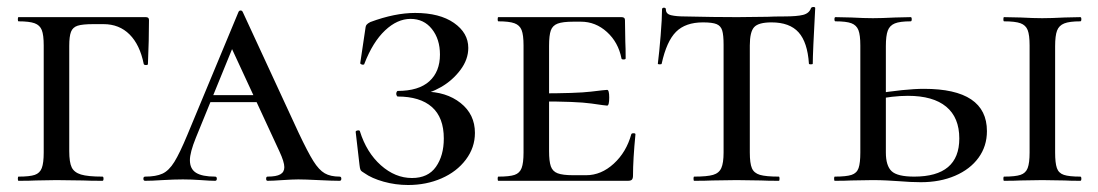

<svg xmlns="http://www.w3.org/2000/svg" viewBox="-20 -517 3141 549"><path d="M33 -12Q65 -12 79.5 -17Q94 -22 99.5 -36.5Q105 -51 105 -81V-387Q105 -417 99.5 -431Q94 -445 79 -450.5Q64 -456 33 -456Q31 -456 31 -462Q31 -468 33 -468H397Q406 -468 406 -460Q406 -403 403 -334Q403 -331 397.5 -331Q392 -331 391 -334Q380 -389 350.5 -418.5Q321 -448 276 -448H247Q216 -448 202 -443.5Q188 -439 183 -426Q178 -413 178 -386V-85Q178 -53 185 -38.5Q192 -24 211.5 -18Q231 -12 273 -12Q276 -12 276 -6Q276 0 273 0Q237 0 217 -1L141 -2L83 -1Q66 0 33 0Q31 0 31 -6Q31 -12 33 -12Z M581 -245H764L771 -225H566ZM951 0Q931 0 891 -2Q851 -4 833 -4Q817 -4 787 -2Q759 0 745 0Q741 0 741 -6Q741 -12 745 -12Q770 -12 781.5 -18.5Q793 -25 793 -39Q793 -54 779 -84L635 -395L667 -434L540 -123Q523 -81 523 -59Q523 -34 540.5 -23Q558 -12 595 -12Q600 -12 600 -6Q600 0 595 0Q581 0 555 -2Q527 -4 503 -4Q478 -4 444 -2Q414 0 395 0Q390 0 390 -6Q390 -12 395 -12Q426 -12 444.5 -20.5Q463 -29 478.5 -54Q494 -79 516 -132L662 -483Q664 -487 668 -487Q672 -487 674 -483L834 -137Q860 -82 876 -56.5Q892 -31 908.5 -21.5Q925 -12 951 -12Q956 -12 956 -6Q956 0 951 0Z M1249 -121Q1249 -181 1215 -211Q1181 -241 1117 -241Q1116 -241 1114.5 -243.5Q1113 -246 1113 -249Q1113 -252 1114.5 -254.5Q1116 -257 1117 -257Q1177 -257 1207.5 -284.5Q1238 -312 1238 -361Q1238 -405 1215 -434Q1192 -463 1154 -463Q1116 -463 1081 -430Q1046 -397 1022 -335Q1022 -332 1017 -332Q1015 -332 1012.5 -333.5Q1010 -335 1010 -336L1024 -430Q1025 -442 1028 -446Q1031 -450 1039 -454Q1109 -480 1167 -480Q1237 -480 1278 -451.5Q1319 -423 1319 -380Q1319 -347 1296.5 -317Q1274 -287 1241 -268Q1208 -249 1179 -247L1193 -255Q1256 -255 1297 -222.5Q1338 -190 1338 -137Q1338 -95 1312 -60.5Q1286 -26 1242.5 -7Q1199 12 1147 12Q1111 12 1077 2.5Q1043 -7 1022 -22Q1013 -27 1011 -31Q1009 -35 1008 -45L997 -140Q997 -143 1002.5 -144Q1008 -145 1009 -142Q1028 -81 1069 -44.5Q1110 -8 1158 -8Q1204 -8 1226.5 -40Q1249 -72 1249 -121Z M1405 -12Q1437 -12 1451.5 -17Q1466 -22 1471.5 -36.5Q1477 -51 1477 -81V-387Q1477 -417 1471.5 -431Q1466 -445 1451 -450.5Q1436 -456 1405 -456Q1403 -456 1403 -462Q1403 -468 1405 -468H1757Q1767 -468 1767 -460L1768 -398Q1769 -379 1769 -350Q1769 -347 1763 -347Q1757 -347 1757 -350Q1748 -396 1715.5 -425.5Q1683 -455 1641 -455H1619Q1589 -455 1574.5 -449.5Q1560 -444 1555 -430Q1550 -416 1550 -386V-85Q1550 -56 1555 -41.5Q1560 -27 1574.5 -21.5Q1589 -16 1619 -16H1656Q1699 -16 1735 -49Q1771 -82 1785 -133Q1786 -136 1791.5 -136Q1797 -136 1797 -133Q1790 -61 1790 -15Q1790 -7 1787 -3.5Q1784 0 1775 0H1405Q1403 0 1403 -6Q1403 -12 1405 -12ZM1519 -227V-250Q1629 -250 1670 -255Q1711 -260 1716 -260Q1722 -260 1722 -238Q1722 -215 1716 -215Q1712 -215 1671 -221Q1630 -227 1519 -227Z M1872 -335Q1872 -333 1866.5 -333Q1861 -333 1861 -335Q1865 -366 1869 -415Q1873 -464 1873 -490Q1873 -495 1878.5 -495Q1884 -495 1884 -490Q1884 -477 1899 -473.5Q1914 -470 1937 -470Q2023 -468 2088 -468L2175 -469Q2192 -470 2221 -470Q2259 -470 2276.5 -474.5Q2294 -479 2299 -494Q2301 -497 2306 -497Q2311 -497 2311 -494Q2304 -365 2304 -335Q2304 -333 2298.5 -333Q2293 -333 2293 -335Q2289 -396 2263.5 -424.5Q2238 -453 2186 -453Q2149 -453 2136.5 -439.5Q2124 -426 2124 -387V-81Q2124 -50 2130 -36Q2136 -22 2153 -17Q2170 -12 2207 -12Q2209 -12 2209 -6Q2209 0 2207 0Q2174 0 2156 -1L2086 -2L2017 -1Q1998 0 1965 0Q1963 0 1963 -6Q1963 -12 1965 -12Q2002 -12 2019 -17Q2036 -22 2042.5 -36.5Q2049 -51 2049 -81V-389Q2049 -417 2045 -430Q2041 -443 2029 -448Q2017 -453 1990 -453Q1940 -453 1913 -426Q1886 -399 1872 -335Z M2594 -12Q2723 -12 2723 -121Q2723 -181 2685.5 -212Q2648 -243 2576 -243Q2533 -243 2480 -232L2476 -248Q2569 -263 2622 -263Q2802 -263 2802 -142Q2802 -99 2778 -66Q2754 -33 2711 -14.5Q2668 4 2613 4Q2585 4 2549 1Q2535 0 2516 -1Q2497 -2 2475 -2L2414 -1Q2397 0 2367 0Q2365 0 2365 -6Q2365 -12 2367 -12Q2400 -12 2415 -17Q2430 -22 2435 -36.5Q2440 -51 2440 -81V-387Q2440 -417 2434.5 -431Q2429 -445 2414.5 -450.5Q2400 -456 2369 -456Q2366 -456 2366 -462Q2366 -468 2369 -468L2414 -467Q2452 -465 2476 -465Q2500 -465 2540 -467L2584 -468Q2587 -468 2587 -462Q2587 -456 2584 -456Q2553 -456 2538.5 -450Q2524 -444 2518.5 -429.5Q2513 -415 2513 -385V-81Q2513 -43 2529.5 -27.5Q2546 -12 2594 -12ZM3069 -12Q3072 -12 3072 -6Q3072 0 3069 0Q3040 0 3024 -1L2960 -2L2898 -1Q2881 0 2851 0Q2849 0 2849 -6Q2849 -12 2851 -12Q2883 -12 2898 -17Q2913 -22 2918.5 -36.5Q2924 -51 2924 -81V-387Q2924 -417 2918.5 -431Q2913 -445 2898 -450.5Q2883 -456 2851 -456Q2849 -456 2849 -462Q2849 -468 2851 -468L2898 -467Q2936 -465 2960 -465Q2986 -465 3024 -467L3069 -468Q3072 -468 3072 -462Q3072 -456 3069 -456Q3038 -456 3023 -450Q3008 -444 3002.5 -429.5Q2997 -415 2997 -385V-81Q2997 -51 3002 -36.5Q3007 -22 3022 -17Q3037 -12 3069 -12Z"/></svg>

Font: Cormorant Unicase Medium
Style: Regular
Weight: 500
Designer: Christian Thalmann (Catharsis Fonts)
Foundry: Catharsis Fonts
Version: Version 4.000